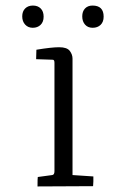

<svg xmlns="http://www.w3.org/2000/svg" viewBox="-20 -670 443 691"><path d="M241 -459V-40L316 -35Q316 -34 316 -17L315 0L115 1Q115 -28 116 -33L168 -40Q176 -41 176 -54V-444Q176 -455 170 -455L110 -457L111 -491Q165 -500 193 -500Q221 -500 231 -487Q241 -474 241 -459ZM98 -570Q81 -570 70.5 -581.5Q60 -593 60 -611Q60 -629 70.5 -639.5Q81 -650 98.5 -650Q116 -650 126.5 -639.5Q137 -629 137 -610Q137 -591 126 -580.5Q115 -570 98 -570ZM313 -650Q353 -650 353 -610Q353 -591 342 -580.5Q331 -570 313.5 -570Q296 -570 286 -581.5Q276 -593 276 -611Q276 -629 286 -639.5Q296 -650 313 -650Z"/></svg>

Font: Antic Slab
Style: Regular
Weight: 400
Designer: Santiago Orozco
Foundry: Santiago Orozco
Version: Version 001.002